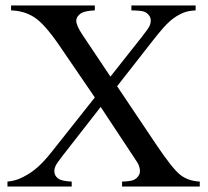

<svg xmlns="http://www.w3.org/2000/svg" viewBox="-20 -682 762 702"><path d="M408.2 -366.7 550.3 -154.8Q609.4 -66.9 637.9 -43.7Q666.5 -20.5 710.4 -18.1V0H426.3V-18.1Q454.6 -18.6 468.3 -23.9Q478.5 -28.3 485.1 -37.4Q491.7 -46.4 491.7 -55.7Q491.7 -66.9 487.3 -78.1Q483.9 -86.4 460.4 -121.1L348.1 -291L209.5 -113.3Q187.5 -85 183.1 -75.4Q178.7 -65.9 178.7 -55.7Q178.7 -40 191.9 -29.8Q205.1 -19.5 242.2 -18.1V0H7.3V-18.1Q32.2 -20.5 50.3 -28.3Q80.6 -41 107.9 -62.5Q135.3 -84 170.4 -128.4L326.7 -325.7L196.3 -516.6Q143.1 -594.2 106 -618.4Q68.8 -642.6 20.5 -644V-662.1H326.7V-644Q287.6 -642.6 273.2 -631.3Q258.8 -620.1 258.8 -606.4Q258.8 -588.4 282.2 -553.7L383.8 -401.9L501.5 -550.8Q522 -577.1 526.6 -586.9Q531.2 -596.7 531.2 -606.9Q531.2 -617.2 525.4 -625Q518.1 -635.3 506.8 -639.4Q495.6 -643.6 460.4 -644V-662.1H695.3V-644Q667.5 -642.6 649.9 -635.3Q623.5 -624 601.6 -605Q579.6 -585.9 539.6 -534.7Z"/></svg>

Font: Jameel Khushkhati
Style: Regular
Weight: 400
Version: Version 3.5